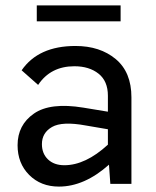

<svg xmlns="http://www.w3.org/2000/svg" viewBox="-20 -680 577 710"><path d="M426 -660H116V-601H426ZM259 -510C167.7 -510 101.3 -480 60 -420L121 -366C151.7 -412 196.3 -435 255 -435C291.7 -435 321.5 -425.8 344.5 -407.5C367.5 -389.2 379 -362 379 -326V-267L288 -282C206.7 -295.3 145.8 -288 105.5 -260C65.2 -232 45 -193 45 -143C45 -98.3 59.3 -61.7 88 -33C116.7 -4.3 153.3 10 198 10C260.7 10 322.3 -17 383 -71L388 0H466V-320C466 -382 446.7 -429.2 408 -461.5C369.3 -493.8 319.7 -510 259 -510ZM135 -147C135 -175 147.5 -196.2 172.5 -210.5C197.5 -224.8 239 -226.7 297 -216L379 -202V-145C323.7 -94.3 270 -69 218 -69C192.7 -69 172.5 -76.2 157.5 -90.5C142.5 -104.8 135 -123.7 135 -147Z"/></svg>

Font: Orkney
Style: Regular
Weight: 400
Designer: Samuel Oakes and Alfredo Marco Pradil
Foundry: Alfredo Marco Pradil
Version: 1.0; ttfautohint (v1.5)